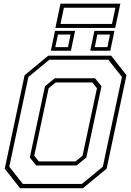

<svg xmlns="http://www.w3.org/2000/svg" viewBox="-20 -994 693 1014"><path d="M86 0 5 -103 110 -597 235 -700H567L648 -597L543 -103L418 0ZM185 -141.5H379L416 -172L492 -528L468 -558.5H274L237 -528L161 -172ZM101 -22.5H412.5L523 -113.5L624 -587.5L552 -678.5H240.5L130 -587.5L29 -113.5ZM171 -120 137.5 -162.5 217.5 -538.5 269 -580.5H482L516 -538.5L436 -162.5L384.5 -120ZM456.5 -726 478.5 -831H584.5L562.5 -726ZM248.5 -726 270.5 -831H376.5L354.5 -726ZM272 -745H339L352.5 -811.5H286ZM480.5 -745H547L561 -811.5H494ZM272.5 -846.5 299.5 -974.5H615.5L588.5 -846.5ZM299.5 -867.5H571.5L589.5 -953H317.5Z"/></svg>

Font: Tourney ExtraLight
Style: Italic
Weight: 250
Italic angle: -12°
Version: Version 1.015